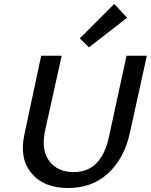

<svg xmlns="http://www.w3.org/2000/svg" viewBox="-20 -938 758 965"><path d="M427 -700 381 -745 554 -918 619 -849ZM103 -264 187 -658H290L208 -288Q185 -186 227 -129.5Q269 -73 351 -73Q490 -73 528 -252L616 -658H718L633 -271Q605 -143 524.5 -68Q444 7 322 7Q200 7 138 -67.5Q76 -142 103 -264Z"/></svg>

Font: EauTestInfant Semibold
Style: Italic
Weight: 600
Italic angle: -12°
Designer: Christian Thalmann (Catharsis Fonts)
Version: Version 0.001;PS 000.001;hotconv 1.0.88;makeotf.lib2.5.64775